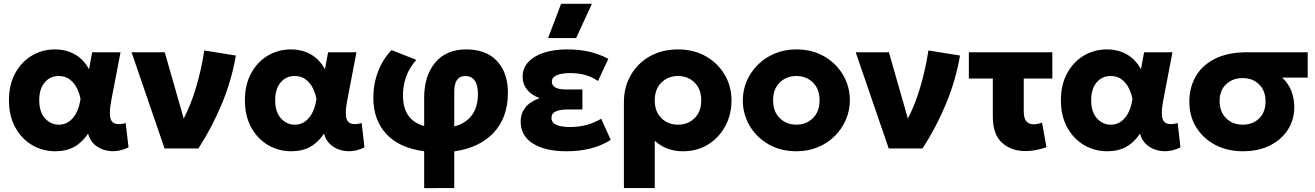

<svg xmlns="http://www.w3.org/2000/svg" viewBox="-20 -787 6972 1018"><path d="M273.5 15Q206 15 150 -18Q94 -51 60.8 -111.8Q27.5 -172.5 27.5 -255Q27.5 -338 60.5 -398.5Q93.5 -459 148.8 -492Q204 -525 271.5 -525Q332 -525 378.5 -497.8Q425 -470.5 452 -419.5L468.5 -510H619L571 -260Q554 -174 571.2 -146.5Q588.5 -119 646.5 -134.5L661.5 -5.5Q615.5 17 570.2 14.5Q525 12 491.8 -12Q458.5 -36 447 -78.5Q416 -32 373.8 -8.5Q331.5 15 273.5 15ZM292 -126Q336 -126 366 -160.8Q396 -195.5 407 -260.5Q402.5 -289 388.8 -317.5Q375 -346 351 -365Q327 -384 291.5 -384Q245.5 -384 216.8 -349.8Q188 -315.5 188 -256Q188 -193.5 218.5 -159.8Q249 -126 292 -126Z M852.5 0 677.5 -510H853.5L954 -158.5Q992.5 -231.5 1020.8 -328Q1049 -424.5 1063 -519.5L1230.5 -492.5Q1208.5 -362 1156 -236Q1103.5 -110 1032 0Z M1524.5 15Q1457 15 1401 -18Q1345 -51 1311.8 -111.8Q1278.5 -172.5 1278.5 -255Q1278.5 -338 1311.5 -398.5Q1344.5 -459 1399.8 -492Q1455 -525 1522.5 -525Q1583 -525 1629.5 -497.8Q1676 -470.5 1703 -419.5L1719.5 -510H1870L1822 -260Q1805 -174 1822.2 -146.5Q1839.5 -119 1897.5 -134.5L1912.5 -5.5Q1866.5 17 1821.2 14.5Q1776 12 1742.8 -12Q1709.5 -36 1698 -78.5Q1667 -32 1624.8 -8.5Q1582.5 15 1524.5 15ZM1543 -126Q1587 -126 1617 -160.8Q1647 -195.5 1658 -260.5Q1653.5 -289 1639.8 -317.5Q1626 -346 1602 -365Q1578 -384 1542.5 -384Q1496.5 -384 1467.8 -349.8Q1439 -315.5 1439 -256Q1439 -193.5 1469.5 -159.8Q1500 -126 1543 -126Z M2229 210.5V15Q2096.5 -2.5 2028 -76.8Q1959.5 -151 1959.5 -269Q1959.5 -343 1984.8 -408.2Q2010 -473.5 2056 -521.5L2187.5 -469.5Q2151.5 -430 2134 -382.2Q2116.5 -334.5 2116.5 -283.5Q2116.5 -214.5 2145 -174.2Q2173.5 -134 2229 -119V-268.5Q2229 -384.5 2287.2 -454.8Q2345.5 -525 2452 -525Q2558.5 -525 2615.8 -462.8Q2673 -400.5 2673 -296Q2673 -164 2597.5 -83.5Q2522 -3 2388.5 15.5V210ZM2388.5 -300V-117Q2448.5 -132 2481.2 -175.2Q2514 -218.5 2514 -290.5Q2514 -335.5 2496.8 -359.8Q2479.5 -384 2447 -384Q2388.5 -384 2388.5 -300Z M2983 15Q2871 15 2805.8 -25.8Q2740.5 -66.5 2740.5 -144Q2740.5 -185 2765.2 -216.8Q2790 -248.5 2841 -266.5Q2795 -284.5 2773 -313.5Q2751 -342.5 2751 -381Q2751 -425.5 2780.8 -457.8Q2810.5 -490 2863.5 -507.5Q2916.5 -525 2986.5 -525Q3051 -525 3102.8 -513.2Q3154.5 -501.5 3205.5 -475L3150.5 -357.5Q3091 -399.5 3004.5 -399.5Q2960.5 -399.5 2933.2 -388.8Q2906 -378 2906 -354Q2906 -312.5 2982 -312.5H3068V-206.5H2988Q2948 -206.5 2926 -196Q2904 -185.5 2904 -162Q2904 -136.5 2929.8 -125Q2955.5 -113.5 3002 -113.5Q3095.5 -113.5 3167.5 -157.5L3218 -45.5Q3125 15 2983 15ZM2886 -585 2955 -767H3118.5L3034.5 -585Z M3288 210V-245.5Q3288 -325 3324.2 -388.2Q3360.5 -451.5 3425 -488.2Q3489.5 -525 3574.5 -525Q3659 -525 3723 -488.2Q3787 -451.5 3822.8 -390.2Q3858.5 -329 3858.5 -255Q3858.5 -179 3825.2 -117.8Q3792 -56.5 3734 -20.8Q3676 15 3601 15Q3511.5 15 3451.5 -41V210ZM3574.5 -126Q3628 -126 3663 -160.8Q3698 -195.5 3698 -255Q3698 -314.5 3662.8 -349.2Q3627.5 -384 3574.5 -384Q3522 -384 3486.8 -349.2Q3451.5 -314.5 3451.5 -255Q3451.5 -195.5 3486.5 -160.8Q3521.5 -126 3574.5 -126Z M4202.5 15Q4119 15 4055 -21.8Q3991 -58.5 3954.8 -120Q3918.5 -181.5 3918.5 -255Q3918.5 -308.5 3939.2 -357Q3960 -405.5 3998 -443.5Q4036 -481.5 4088 -503.2Q4140 -525 4202.5 -525Q4286 -525 4349.8 -488.2Q4413.5 -451.5 4449.8 -390Q4486 -328.5 4486 -255Q4486 -201.5 4465.2 -153Q4444.5 -104.5 4406.8 -66.5Q4369 -28.5 4317 -6.8Q4265 15 4202.5 15ZM4202.5 -126Q4255 -126 4290.2 -160.8Q4325.5 -195.5 4325.5 -255Q4325.5 -314.5 4290.5 -349.2Q4255.5 -384 4202.5 -384Q4149 -384 4114 -349.2Q4079 -314.5 4079 -255Q4079 -195.5 4114.2 -160.8Q4149.5 -126 4202.5 -126Z M4692 0 4517 -510H4693L4793.5 -158.5Q4832 -231.5 4860.2 -328Q4888.5 -424.5 4902.5 -519.5L5070 -492.5Q5048 -362 4995.5 -236Q4943 -110 4871.5 0Z M5416.5 14Q5341.5 14 5292.8 -30.2Q5244 -74.5 5244 -168V-370.5H5117V-510H5559.5V-370.5H5408V-198.5Q5408 -159 5421.8 -143.5Q5435.5 -128 5460.5 -128Q5471 -128 5482 -130.2Q5493 -132.5 5505 -137L5528.5 -6.5Q5470 14 5416.5 14Z M5851 15Q5783.5 15 5727.5 -18Q5671.5 -51 5638.2 -111.8Q5605 -172.5 5605 -255Q5605 -338 5638 -398.5Q5671 -459 5726.2 -492Q5781.5 -525 5849 -525Q5909.5 -525 5956 -497.8Q6002.5 -470.5 6029.5 -419.5L6046 -510H6196.5L6148.5 -260Q6131.5 -174 6148.8 -146.5Q6166 -119 6224 -134.5L6239 -5.5Q6193 17 6147.8 14.5Q6102.5 12 6069.2 -12Q6036 -36 6024.5 -78.5Q5993.5 -32 5951.2 -8.5Q5909 15 5851 15ZM5869.5 -126Q5913.5 -126 5943.5 -160.8Q5973.5 -195.5 5984.5 -260.5Q5980 -289 5966.2 -317.5Q5952.5 -346 5928.5 -365Q5904.5 -384 5869 -384Q5823 -384 5794.2 -349.8Q5765.5 -315.5 5765.5 -256Q5765.5 -193.5 5796 -159.8Q5826.5 -126 5869.5 -126Z M6569 15Q6488.5 15 6424.5 -18.2Q6360.5 -51.5 6323.2 -110.8Q6286 -170 6286 -248.5Q6286 -322 6319.5 -381.2Q6353 -440.5 6421.5 -475.2Q6490 -510 6595 -510H6913.5V-375.5H6778Q6812 -344.5 6827.2 -303.8Q6842.5 -263 6842.5 -220.5Q6842.5 -153.5 6809 -100.2Q6775.5 -47 6714 -16Q6652.5 15 6569 15ZM6569.5 -126Q6622.5 -126 6656.2 -159.2Q6690 -192.5 6690 -249.5Q6690 -306 6656 -339.5Q6622 -373 6568.5 -373Q6516 -373 6481.2 -340.5Q6446.5 -308 6446.5 -251.5Q6446.5 -194.5 6481 -160.2Q6515.5 -126 6569.5 -126Z"/></svg>

Font: Geologica
Style: Bold
Weight: 700
Designer: Sindre Bremnes, Frode Helland
Foundry: Monokrom Skriftforlag AS
Version: Version 1.010; ttfautohint (v1.8.4.7-5d5b);gftools[0.9.28]